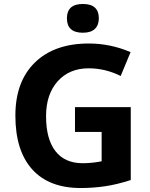

<svg xmlns="http://www.w3.org/2000/svg" viewBox="-20 -945 764 975"><path d="M319.8 -852.1Q319.8 -924.8 400.9 -924.8Q481.9 -924.8 481.9 -852.1Q481.9 -817.4 461.7 -798.1Q441.4 -778.8 400.9 -778.8Q319.8 -778.8 319.8 -852.1ZM360.8 -400.9H644V-30.8Q575.2 -8.3 514.4 0.7Q453.6 9.8 390.1 9.8Q228.5 9.8 143.3 -85.2Q58.1 -180.2 58.1 -357.9Q58.1 -530.8 157 -627.4Q255.9 -724.1 431.2 -724.1Q541 -724.1 643.1 -680.2L592.8 -559.1Q514.6 -598.1 430.2 -598.1Q332 -598.1 272.9 -532.2Q213.9 -466.3 213.9 -355Q213.9 -238.8 261.5 -177.5Q309.1 -116.2 399.9 -116.2Q447.3 -116.2 496.1 -126V-274.9H360.8Z"/></svg>

Font: Zoram GWebM
Style: Bold
Weight: 700
Foundry: Ascender Corporation
Version: Version 1.000